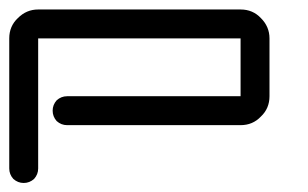

<svg xmlns="http://www.w3.org/2000/svg" viewBox="-645 -958 665 415"><path d="M-593.8 -562.5Q-606.4 -562.5 -616.2 -571.3Q-625 -581.1 -625 -593.8Q-625 -687.5 -625 -875Q-625 -901.4 -606.4 -918.9Q-587.9 -937.5 -562.5 -937.5Q-417 -937.5 -125 -937.5Q-98.6 -937.5 -81.1 -918.9Q-62.5 -900.4 -62.5 -875Q-62.5 -833 -62.5 -750Q-62.5 -723.6 -81.1 -706.1Q-98.6 -687.5 -125 -687.5Q-250 -687.5 -500 -687.5Q-512.7 -687.5 -522.5 -696.3Q-531.2 -706.1 -531.2 -718.8Q-531.2 -731.4 -522.5 -741.2Q-512.7 -750 -500 -750Q-375 -750 -125 -750Q-125 -781.2 -125 -875Q-234.4 -875 -562.5 -875Q-562.5 -804.7 -562.5 -593.8Q-562.5 -581.1 -571.3 -571.3Q-581.1 -562.5 -593.8 -562.5Z"/></svg>

Font: conwrite
Style: Regular
Weight: 400
Designer: Willllllliam
Version: 1.0